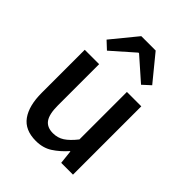

<svg xmlns="http://www.w3.org/2000/svg" viewBox="-237 -957 1095 1095"><g transform="rotate(45 310.0 -410.0)"><path d="M249 14Q161 14 120 -43Q79 -100 79 -204V-551H195V-218Q195 -148 217 -117Q239 -86 287 -86Q325 -86 355 -105.5Q385 -125 419 -168V-551H535V0H440L431 -83H428Q390 -40 348 -13Q306 14 249 14ZM126 -680 252 -834H368L494 -680L447 -637L312 -756H307L172 -637Z"/></g></svg>

Font: Noto Sans JP Thin Medium
Style: Regular
Weight: 500
Version: Version 2.004-H2;hotconv 1.0.118;makeotfexe 2.5.65603